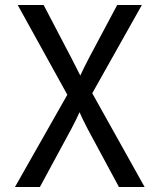

<svg xmlns="http://www.w3.org/2000/svg" viewBox="-20 -570 640 770"><path d="M40 180 250 -190 51 -550H155L268 -334Q277 -317 286.5 -297.5Q296 -278 302 -267Q307 -278 316.5 -297.5Q326 -317 335 -334L450 -550H549L350 -196L560 180H457L332 -52Q323 -69 313.5 -88.5Q304 -108 299 -120Q294 -108 284.5 -89Q275 -70 266 -53L140 180Z"/></svg>

Font: JetBrainsMono NF
Style: Regular
Weight: 400
Designer: Philipp Nurullin, Konstantin Bulenkov
Foundry: JetBrains
Version: Version 2.251; ttfautohint (v1.8.3);Nerd Fonts 2.2.2